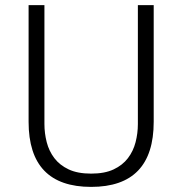

<svg xmlns="http://www.w3.org/2000/svg" viewBox="-20 -720 714 752"><path d="M154 -234Q154 -198 163 -163Q172 -128 193 -100.5Q214 -73 249 -56.5Q284 -40 337 -40Q390 -40 425 -56.5Q460 -73 481 -100.5Q502 -128 511 -163Q520 -198 520 -234V-700H582V-243Q582 12 337 12Q92 12 92 -243V-700H154Z"/></svg>

Font: Post Grotesk Light
Style: Light
Weight: 300
Version: Version 1.0